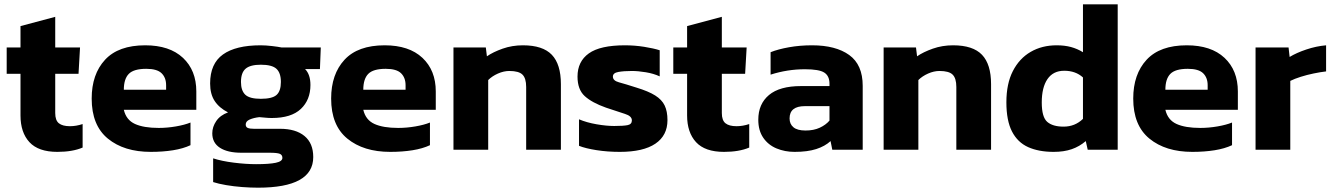

<svg xmlns="http://www.w3.org/2000/svg" viewBox="-20 -694 6177 890"><path d="M246 10Q158 10 116.5 -35Q75 -80 75 -159V-352H11V-474H75V-573L236 -616V-474H351L344 -352H236V-170Q236 -136 253 -122.5Q270 -109 304 -109Q333 -109 363 -119V-10Q316 10 246 10Z M679 10Q555 10 480 -51.5Q405 -113 405 -237Q405 -350 467 -417Q529 -484 653 -484Q766 -484 828 -426Q890 -368 890 -270V-185H554Q565 -138 605.5 -119.5Q646 -101 716 -101Q755 -101 795.5 -108Q836 -115 863 -126V-21Q829 -5 782 2.5Q735 10 679 10ZM554 -278H750V-299Q750 -334 729 -354.5Q708 -375 658 -375Q600 -375 577 -351.5Q554 -328 554 -278Z M1176 176Q1141 176 1102 173Q1063 170 1028 164Q993 158 968 150V40Q1008 53 1064 60Q1120 67 1167 67Q1228 67 1258.5 60.5Q1289 54 1289 38Q1289 24 1277 19Q1265 14 1230 14H1099Q1035 14 999.5 -9Q964 -32 964 -76Q964 -106 982.5 -133Q1001 -160 1037 -173Q996 -194 975 -226Q954 -258 954 -307Q954 -399 1013.5 -441.5Q1073 -484 1188 -484Q1212 -484 1241.5 -480.5Q1271 -477 1285 -474H1467L1463 -374H1394Q1419 -349 1419 -300Q1419 -231 1374.5 -189Q1330 -147 1240 -147Q1225 -147 1210.5 -148.5Q1196 -150 1182 -151Q1156 -148 1137.5 -140Q1119 -132 1119 -117Q1119 -105 1128.5 -101Q1138 -97 1157 -97H1278Q1351 -97 1391.5 -63.5Q1432 -30 1432 34Q1432 176 1176 176ZM1189 -236Q1242 -236 1262 -254Q1282 -272 1282 -314Q1282 -356 1261.5 -375Q1241 -394 1189 -394Q1140 -394 1118.5 -375.5Q1097 -357 1097 -314Q1097 -274 1117 -255Q1137 -236 1189 -236Z M1789 10Q1665 10 1590 -51.5Q1515 -113 1515 -237Q1515 -350 1577 -417Q1639 -484 1763 -484Q1876 -484 1938 -426Q2000 -368 2000 -270V-185H1664Q1675 -138 1715.5 -119.5Q1756 -101 1826 -101Q1865 -101 1905.5 -108Q1946 -115 1973 -126V-21Q1939 -5 1892 2.5Q1845 10 1789 10ZM1664 -278H1860V-299Q1860 -334 1839 -354.5Q1818 -375 1768 -375Q1710 -375 1687 -351.5Q1664 -328 1664 -278Z M2082 0V-474H2232L2237 -433Q2266 -453 2310 -468.5Q2354 -484 2404 -484Q2496 -484 2538 -440Q2580 -396 2580 -304V0H2419V-291Q2419 -331 2402 -348Q2385 -365 2341 -365Q2315 -365 2288 -353Q2261 -341 2243 -323V0Z M2853 10Q2796 10 2745 2Q2694 -6 2664 -18V-141Q2699 -126 2745 -118Q2791 -110 2827 -110Q2870 -110 2889.5 -114Q2909 -118 2909 -136Q2909 -156 2877 -166Q2845 -176 2789 -195Q2724 -218 2690.5 -248.5Q2657 -279 2657 -339Q2657 -409 2709.5 -446.5Q2762 -484 2877 -484Q2922 -484 2966 -477Q3010 -470 3038 -461V-340Q3010 -353 2974 -359Q2938 -365 2909 -365Q2872 -365 2846.5 -360.5Q2821 -356 2821 -339Q2821 -320 2849 -312.5Q2877 -305 2930 -288Q2986 -271 3017 -251.5Q3048 -232 3061 -205Q3074 -178 3074 -137Q3074 -66 3018 -28Q2962 10 2853 10Z M3336 10Q3248 10 3206.5 -35Q3165 -80 3165 -159V-352H3101V-474H3165V-573L3326 -616V-474H3441L3434 -352H3326V-170Q3326 -136 3343 -122.5Q3360 -109 3394 -109Q3423 -109 3453 -119V-10Q3406 10 3336 10Z M3663 10Q3618 10 3579.5 -6Q3541 -22 3518 -55.5Q3495 -89 3495 -139Q3495 -212 3544.5 -253.5Q3594 -295 3693 -295H3825V-306Q3825 -342 3801 -357.5Q3777 -373 3711 -373Q3630 -373 3552 -348V-452Q3587 -466 3637.5 -475Q3688 -484 3744 -484Q3854 -484 3916.5 -439Q3979 -394 3979 -296V0H3838L3830 -40Q3804 -16 3763.5 -3Q3723 10 3663 10ZM3714 -89Q3752 -89 3780 -102Q3808 -115 3825 -135V-202H3711Q3640 -202 3640 -145Q3640 -119 3658 -104Q3676 -89 3714 -89Z M4076 0V-474H4226L4231 -433Q4260 -453 4304 -468.5Q4348 -484 4398 -484Q4490 -484 4532 -440Q4574 -396 4574 -304V0H4413V-291Q4413 -331 4396 -348Q4379 -365 4335 -365Q4309 -365 4282 -353Q4255 -341 4237 -323V0Z M4864 10Q4795 10 4746 -12Q4697 -34 4671 -84.5Q4645 -135 4645 -220Q4645 -306 4675 -364.5Q4705 -423 4757.5 -453.5Q4810 -484 4878 -484Q4915 -484 4944.5 -476Q4974 -468 5000 -452V-674H5161V0H5022L5013 -40Q4984 -15 4948 -2.5Q4912 10 4864 10ZM4910 -107Q4963 -107 5000 -143V-335Q4966 -366 4913 -366Q4862 -366 4835.5 -327.5Q4809 -289 4809 -219Q4809 -151 4834.5 -129Q4860 -107 4910 -107Z M5507 10Q5383 10 5308 -51.5Q5233 -113 5233 -237Q5233 -350 5295 -417Q5357 -484 5481 -484Q5594 -484 5656 -426Q5718 -368 5718 -270V-185H5382Q5393 -138 5433.5 -119.5Q5474 -101 5544 -101Q5583 -101 5623.5 -108Q5664 -115 5691 -126V-21Q5657 -5 5610 2.5Q5563 10 5507 10ZM5382 -278H5578V-299Q5578 -334 5557 -354.5Q5536 -375 5486 -375Q5428 -375 5405 -351.5Q5382 -328 5382 -278Z M5800 0V-474H5953L5958 -430Q5989 -449 6035 -464.5Q6081 -480 6127 -484V-363Q6101 -360 6069.5 -353.5Q6038 -347 6009.5 -338Q5981 -329 5961 -319V0Z"/></svg>

Font: Kanit SemiBold
Style: Regular
Weight: 600
Designer: Katatrad Team
Foundry: CadsonDemak
Version: Version 2.000; ttfautohint (v1.8.3)